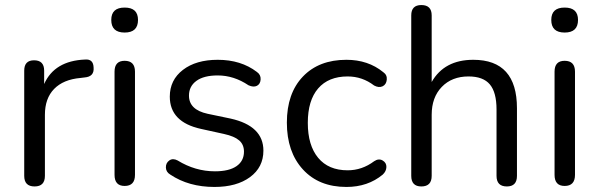

<svg xmlns="http://www.w3.org/2000/svg" viewBox="-20 -732 2374 761"><path d="M76 -35V-452Q76 -493 115 -493Q155 -493 155 -452V-399Q196 -491 317 -496Q350 -499 351 -464Q354 -428 315 -425L299 -423Q231 -417 194.5 -379.5Q158 -342 158 -277V-35Q158 7 117 7Q76 7 76 -35Z M421 -653Q421 -702 474 -702Q527 -702 527 -653Q527 -603 474 -603Q421 -603 421 -653ZM474 5Q434 5 434 -39V-448Q434 -491 474 -491Q515 -491 515 -448V-39Q515 5 474 5Z M830 9Q728 9 655 -40Q638 -50 637.5 -68Q637 -86 651 -96Q665 -106 684 -96Q754 -53 832 -53Q888 -53 917.5 -73.5Q947 -94 947 -131Q947 -159 928 -175.5Q909 -192 868 -201L777 -221Q653 -248 653 -349Q653 -415 705 -455Q757 -495 843 -495Q935 -495 998 -447Q1014 -436 1013 -417.5Q1012 -399 998.5 -392Q985 -385 965 -394Q907 -433 843 -433Q788 -433 758.5 -411.5Q729 -390 729 -353Q729 -297 803 -281L894 -262Q1024 -233 1024 -135Q1024 -69 971 -30Q918 9 830 9Z M1353 9Q1244 9 1180.5 -60.5Q1117 -130 1117 -246Q1117 -362 1180.5 -428.5Q1244 -495 1353 -495Q1439 -495 1499 -446Q1515 -435 1513 -416Q1511 -397 1496.5 -390Q1482 -383 1463 -393Q1416 -429 1358 -429Q1282 -429 1241 -381.5Q1200 -334 1200 -245Q1200 -156 1241 -106.5Q1282 -57 1358 -57Q1415 -57 1463 -93Q1481 -105 1496.5 -96Q1512 -87 1511.5 -70Q1511 -53 1497 -40Q1438 9 1353 9Z M1650 7Q1610 7 1610 -35V-671Q1610 -712 1650 -712Q1691 -712 1691 -671V-407Q1741 -495 1856 -495Q2029 -495 2029 -303V-35Q2029 7 1989 7Q1948 7 1948 -35V-298Q1948 -366 1921.5 -397.5Q1895 -429 1837 -429Q1771 -429 1731 -387.5Q1691 -346 1691 -277V-35Q1691 7 1650 7Z M2165 -653Q2165 -702 2218 -702Q2271 -702 2271 -653Q2271 -603 2218 -603Q2165 -603 2165 -653ZM2218 5Q2178 5 2178 -39V-448Q2178 -491 2218 -491Q2259 -491 2259 -448V-39Q2259 5 2218 5Z"/></svg>

Font: Nunito
Style: Regular
Weight: 400
Designer: Vernon Adams
Foundry: Vernon Adams
Version: Version 3.602